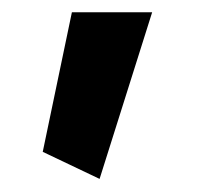

<svg xmlns="http://www.w3.org/2000/svg" viewBox="-20 -187 351 305"><path d="M47.9 54.2 138.2 97.2 221.7 -167.5H94.2Z"/></svg>

Font: Estedad Bold
Style: Regular
Weight: 700
Designer: Amin Abedi
Version: Version 7.3